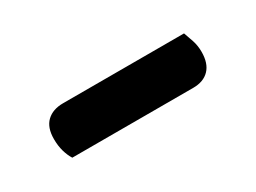

<svg xmlns="http://www.w3.org/2000/svg" viewBox="-23 -418 426 319"><g transform="rotate(-30 189.5 -259.0)"><path d="M58 -216Q53 -224 50 -234.5Q47 -245 47 -258Q47 -280 58.5 -291Q70 -302 90 -302H322Q325 -294 328.5 -283.5Q332 -273 332 -261Q332 -239 321 -227.5Q310 -216 290 -216Z"/></g></svg>

Font: Baloo 2 Latin Medium
Style: Regular
Weight: 500
Designer: Sarang Kulkarni and Ek Type
Foundry: Ek Type
Version: Version 1.001